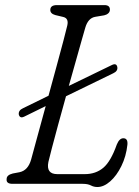

<svg xmlns="http://www.w3.org/2000/svg" viewBox="-20 -720 544 752"><path d="M53.5 -272Q52 -288 70 -296L170 -345Q186.5 -405 202 -462.2Q217.5 -519.5 228.8 -562Q240 -604.5 243.5 -620Q250 -648 228 -653.5L196.5 -661Q177 -666.5 177 -681Q177 -700 203 -700H389Q410.5 -700 410.5 -682.5Q410.5 -673.5 404 -667.8Q397.5 -662 388 -660L352.5 -654Q325 -649 314 -611.5Q309.5 -596.5 299.8 -562Q290 -527.5 277 -481Q264 -434.5 249.5 -383.5L418.5 -465.5Q436.5 -474 439.5 -457Q442 -441.5 423.5 -433L238.5 -343Q222.5 -286 208 -232.5Q193.5 -179 183.2 -139.8Q173 -100.5 169.5 -85.5Q160 -38 204.5 -38H312Q355 -38 384.5 -62.8Q414 -87.5 437.5 -154Q447.5 -178.5 463 -178.5Q481.5 -178.5 479 -153Q474 -107.5 455.5 -69.8Q437 -32 411.8 -9.8Q386.5 12.5 361.5 12.5Q347.5 12.5 335.8 6.2Q324 0 303.5 0H29Q3.5 0 6 -19Q6 -34.5 30 -40.5L56.5 -45.5Q90 -52.5 102 -95.5Q108.5 -119.5 124.2 -177.2Q140 -235 159 -304.5L74.5 -263Q57.5 -255 53.5 -272Z"/></svg>

Font: Fraunces 72pt S100 Light
Style: Italic
Weight: 300
Italic angle: -16°
Version: Version 1.000; ttfautohint (v1.8.3)